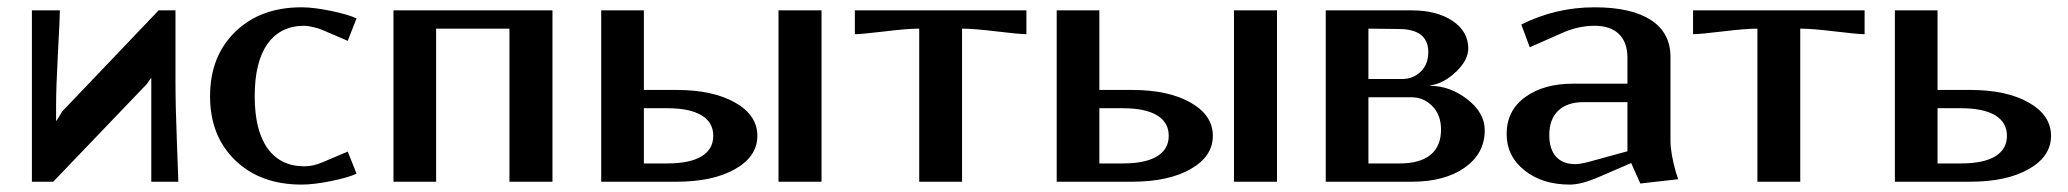

<svg xmlns="http://www.w3.org/2000/svg" viewBox="-20 -495 5632 523"><path d="M66.9 0V-466.8H143.1Q143.1 -447.3 137.9 -352.1Q132.8 -256.8 132.8 -210V-166H133.8L149.9 -191.9L412.1 -466.8H458V-271Q458 -207 461.9 -106.7Q465.8 -6.3 465.8 0H392.1V-282.2H391.1L379.9 -266.1L125 0Z M951.2 -444.8 927.2 -383.8 858.9 -413.1Q849.1 -417.5 833.3 -421.1Q817.4 -424.8 809.1 -424.8Q743.7 -424.8 708.7 -375.5Q673.8 -326.2 673.8 -232.9Q673.8 -140.1 708.7 -91.1Q743.7 -42 809.1 -42Q833.5 -42 858.9 -53.2L927.2 -82L951.2 -22Q930.2 -11.7 882.8 -2Q835.4 7.8 801.3 7.8Q689.5 7.8 620.8 -58.3Q552.2 -124.5 552.2 -232.9Q552.2 -341.8 620.8 -408.4Q689.5 -475.1 801.3 -475.1Q835 -475.1 882.6 -465.1Q930.2 -455.1 951.2 -444.8Z M1051.8 -466.8H1484.9V0H1367.7V-417H1168V0H1051.8Z M1733.9 -49.8H1797.9Q1858.9 -49.8 1890.9 -69.1Q1922.9 -88.4 1922.9 -125Q1922.9 -161.6 1890.9 -180.9Q1858.9 -200.2 1797.9 -200.2H1733.9ZM1617.7 -466.8H1733.9V-250H1822.8Q1921.9 -250 1982.4 -215.6Q2043 -181.2 2043 -125Q2043 -68.8 1982.4 -34.4Q1921.9 0 1822.8 0H1617.7ZM2100.6 -466.8H2217.8V0H2100.6Z M2308.6 -466.8H2775.9V-401.9Q2757.3 -401.9 2695.1 -409.4Q2632.8 -417 2600.6 -417V0H2483.9V-417Q2451.7 -417 2389.4 -409.4Q2327.1 -401.9 2308.6 -401.9Z M2974.6 -49.8H3038.6Q3099.6 -49.8 3131.6 -69.1Q3163.6 -88.4 3163.6 -125Q3163.6 -161.6 3131.6 -180.9Q3099.6 -200.2 3038.6 -200.2H2974.6ZM2858.4 -466.8H2974.6V-250H3063.5Q3162.6 -250 3223.1 -215.6Q3283.7 -181.2 3283.7 -125Q3283.7 -68.8 3223.1 -34.4Q3162.6 0 3063.5 0H2858.4ZM3341.3 -466.8H3458.5V0H3341.3Z M3591.3 -466.8H3825.2Q3894 -466.8 3936.8 -438Q3979.5 -409.2 3979.5 -362.8Q3979.5 -331.5 3946.3 -299.6Q3913.1 -267.6 3875.5 -262.2V-261.2Q3929.7 -261.2 3977.1 -224.4Q4024.4 -187.5 4024.4 -140.1Q4024.4 -77.1 3970 -38.6Q3915.5 0 3826.2 0H3591.3ZM3707.5 -417V-279.8H3799.3Q3829.1 -279.8 3849.9 -299.8Q3870.6 -319.8 3870.6 -353Q3870.6 -416 3789.6 -416ZM3707.5 -230V-49.8H3792.5Q3848.1 -49.8 3876.7 -73.2Q3905.3 -96.7 3905.3 -142.1Q3905.3 -181.6 3881.8 -205.8Q3858.4 -230 3825.2 -230Z M4323.2 -475.1Q4423.8 -475.1 4477.1 -440.4Q4530.3 -405.8 4530.3 -339.8V-112.8Q4530.3 -76.7 4545.4 -24.9L4551.3 -6.8L4448.2 4.9L4423.3 -50.8L4335.9 -13.2Q4287.6 7.8 4256.3 7.8Q4181.2 7.8 4132.6 -31Q4084 -69.8 4084 -129.9Q4084 -193.8 4134.5 -230.5Q4185.1 -267.1 4265.1 -267.1H4413.1V-336.9Q4413.1 -379.9 4389.9 -402.3Q4366.7 -424.8 4323.2 -424.8Q4278.8 -424.8 4234.4 -404.8L4147 -366.2L4124 -428.2Q4217.8 -475.1 4323.2 -475.1ZM4413.1 -83V-216.8H4293.9Q4249 -216.8 4224.6 -193.6Q4200.2 -170.4 4200.2 -127Q4200.2 -88.9 4218.5 -68.4Q4236.8 -47.9 4271 -47.9Q4283.7 -47.9 4308.1 -54.2Z M4591.8 -466.8H5059.1V-401.9Q5040.5 -401.9 4978.3 -409.4Q4916 -417 4883.8 -417V0H4767.1V-417Q4734.9 -417 4672.6 -409.4Q4610.4 -401.9 4591.8 -401.9Z M5257.8 -49.8H5321.8Q5382.8 -49.8 5414.8 -69.1Q5446.8 -88.4 5446.8 -125Q5446.8 -161.6 5414.8 -180.9Q5382.8 -200.2 5321.8 -200.2H5257.8ZM5141.6 -466.8H5257.8V-250H5346.7Q5445.8 -250 5506.3 -215.6Q5566.9 -181.2 5566.9 -125Q5566.9 -68.8 5506.3 -34.4Q5445.8 0 5346.7 0H5141.6Z"/></svg>

Font: Resagokr
Style: Bold
Weight: 600
Designer: gluk
Foundry: gluk
Version: Version 0.95